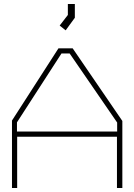

<svg xmlns="http://www.w3.org/2000/svg" viewBox="-20 -942 673 962"><path d="M566 0V-257H66V0H40V-338L273 -700H344L593 -336V0ZM567 -328 329 -674H288L65 -329V-283H567ZM279 -814 320 -867V-922H355V-853L309 -790Z"/></svg>

Font: Turret Road ExtraLight
Style: Regular
Weight: 275
Designer: Noponies
Foundry: Noponies
Version: Version 1.001; ttfautohint (v1.8)